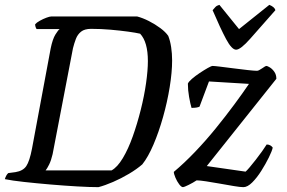

<svg xmlns="http://www.w3.org/2000/svg" viewBox="-30 -772 1184 792"><path d="M376 0Q342 0 289 -3Q236 -6 177.5 -11Q119 -16 69 -21.5Q19 -27 -10 -33Q-5 -50 4 -58L34 -62Q65 -67 78.5 -87Q92 -107 102 -159L179 -572Q187 -611 198.5 -629.5Q210 -648 216 -652H121Q115 -661 115 -672Q121 -679 134.5 -686.5Q148 -694 161.5 -699Q175 -704 181 -704H536Q559 -698 584.5 -685Q610 -672 631.5 -656Q653 -640 664 -624Q672 -604 676 -577.5Q680 -551 680 -523Q680 -474 670 -412.5Q660 -351 642.5 -289Q625 -227 603 -175.5Q581 -124 557 -94Q534 -74 502 -55Q470 -36 436.5 -21.5Q403 -7 376 0ZM158 -69H430Q454 -82 476.5 -119.5Q499 -157 517.5 -209Q536 -261 550.5 -318.5Q565 -376 572.5 -429Q580 -482 580 -520Q580 -599 548 -633Q531 -637 498.5 -641.5Q466 -646 426 -649.5Q386 -653 346 -653Q319 -653 304.5 -641.5Q290 -630 283 -611.5Q276 -593 271 -573L187 -136Q181 -110 172.5 -93Q164 -76 158 -69ZM725 0Q718 0 709 -12Q700 -24 693.5 -39.5Q687 -55 687 -63Q730 -99 774.5 -145.5Q819 -192 860 -242.5Q901 -293 936.5 -341Q972 -389 997 -426L832 -436L793 -332Q783 -327 760 -327Q755 -344 750 -372Q745 -400 745 -427Q748 -435 762 -447Q776 -459 794 -471Q812 -483 827 -491.5Q842 -500 847 -500Q854 -500 878.5 -497Q903 -494 934 -490Q965 -486 992 -483Q1019 -480 1030 -480Q1037 -480 1051 -490Q1065 -500 1069 -500Q1073 -500 1083 -494Q1093 -488 1101.5 -476Q1110 -464 1110 -447L823 -87L983 -64Q988 -68 999.5 -81.5Q1011 -95 1025 -113Q1039 -131 1051.5 -148.5Q1064 -166 1070 -176Q1079 -176 1085.5 -172Q1092 -168 1095 -163Q1092 -149 1079 -122.5Q1066 -96 1048 -67.5Q1030 -39 1010.5 -19.5Q991 0 974 0Q961 0 934.5 -4.5Q908 -9 877 -14.5Q846 -20 820 -24Q794 -28 781 -28Q766 -18 747.5 -9Q729 0 725 0ZM944 -567Q926 -567 902.5 -611Q879 -655 847 -730Q853 -737 858.5 -743Q864 -749 875 -752L956 -652L1081 -752Q1103 -743 1106 -730Q1041 -656 1001.5 -611.5Q962 -567 944 -567Z"/></svg>

Font: Texturina
Style: Italic
Weight: 400
Italic angle: -11°
Designer: Guillermo Torres Carreño
Foundry: Omnibus-Type
Version: Version 1.002; ttfautohint (v1.8.3)